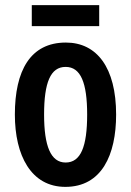

<svg xmlns="http://www.w3.org/2000/svg" viewBox="-20 -719 512 749"><path d="M367 -699H104V-617H367ZM433 -272C433 -455 358 -553 237 -553C98 -553 38 -443 38 -272C38 -113 101 10 235 10C377 10 433 -115 433 -272ZM152 -272C152 -397 177 -458 236 -458C295 -458 320 -396 320 -272C320 -147 295 -85 236 -85C178 -85 152 -149 152 -272Z"/></svg>

Font: Noto Sans Devanagari ExtraCondensed SemiBold
Style: Regular
Weight: 600
Width: 2
Designer: Jelle Bosma - Monotype Design Team
Foundry: Monotype Imaging Inc.
Version: Version 2.004